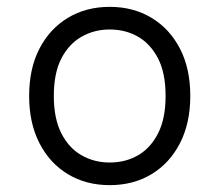

<svg xmlns="http://www.w3.org/2000/svg" viewBox="-20 -528 640 560"><path d="M300 12Q231 12 178 -20Q125 -52 95 -110.5Q65 -169 65 -248Q65 -328 95 -386Q125 -444 178 -476Q231 -508 300 -508Q369 -508 422 -476Q475 -444 505 -386Q535 -328 535 -248Q535 -169 505 -110.5Q475 -52 422 -20Q369 12 300 12ZM300 -54Q346 -54 382.5 -75Q419 -96 441 -139Q463 -182 463 -248Q463 -315 441 -357.5Q419 -400 382.5 -421Q346 -442 300 -442Q255 -442 218 -421Q181 -400 159 -357.5Q137 -315 137 -248Q137 -182 159 -139Q181 -96 218 -75Q255 -54 300 -54Z"/></svg>

Font: DM Mono Light
Style: Regular
Weight: 300
Designer: Colophon Foundry
Foundry: Colophon Foundry
Version: Version 1.000; ttfautohint (v1.8.2.53-6de2)